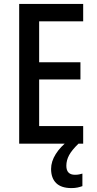

<svg xmlns="http://www.w3.org/2000/svg" viewBox="-20 -734 494 981"><path d="M405 0H78V-714H405V-625H180V-416H391V-328H180V-90H405ZM319 113Q319 159 363 159Q376 159 385 157Q394 155 401 153V217Q390 221 376.5 224Q363 227 345 227Q293 227 267 201.5Q241 176 241 129Q241 91 265 53Q289 15 328 -14L381 0Q347 33 333 59Q319 85 319 113Z"/></svg>

Font: Noto Sans Ethiopic Condensed Medium
Style: Regular
Weight: 500
Width: 3
Designer: Monotype Design Team
Foundry: Monotype Imaging Inc.
Version: Version 2.102; ttfautohint (v1.8.4.7-5d5b)